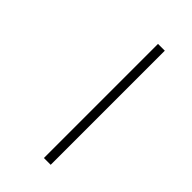

<svg xmlns="http://www.w3.org/2000/svg" viewBox="-198 -681 740 740"><g transform="rotate(45 172.0 -311.0)"><path d="M199 0V-622H236V0Z"/></g></svg>

Font: Noto Sans Bengali UI ExtraLight
Style: Regular
Weight: 200
Designer: Jelle Bosma - Monotype Design Team
Foundry: Monotype Imaging Inc.
Version: Version 2.003; ttfautohint (v1.8.4.7-5d5b)